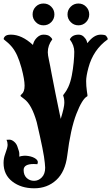

<svg xmlns="http://www.w3.org/2000/svg" viewBox="-34 -832 618 1066"><path d="M155.8 213.4Q83 213.4 34.4 175.8Q-14.2 138.2 -14.2 72.8Q-14.2 46.9 -5.4 23.4Q8.3 -12.7 8.3 -27.8Q8.3 -43 2 -55.7Q6.8 -56.6 18.1 -56.6Q30.8 -56.6 43.9 -45.7Q57.1 -34.7 62.5 -18.6Q73.2 10.3 73.2 21V33.2L72.8 37.6Q97.7 29.8 124 34.2Q150.4 38.6 166 50.8Q181.6 63 173.3 79.6L153.3 78.6Q97.2 78.6 97.2 111.8Q97.2 140.1 114 156Q130.9 171.9 155.3 171.9Q179.7 171.9 198.2 152.8Q216.8 133.8 216.8 99.1L214.8 72.8Q212.4 44.4 201.2 -12Q189.9 -68.4 169.9 -153.8Q142.1 -252 100.6 -282.2Q86.9 -292.5 81.8 -296.9Q76.7 -301.3 85.9 -308.6Q102.5 -321.8 102.5 -356.4Q102.5 -390.1 85.4 -454.6Q73.7 -496.6 61 -524.4Q48.3 -552.2 31 -572.8Q13.7 -593.3 -12.7 -613.3Q-15.6 -619.1 -7.1 -629.4Q1.5 -639.6 26.9 -639.6Q86.9 -639.6 148.9 -582.5Q153.3 -605.5 170.4 -622.6Q187.5 -639.6 207 -639.6Q231.4 -639.6 242.2 -630.4Q252.9 -622.1 256.3 -613.3Q231.4 -580.6 231.4 -542Q231.4 -526.9 237.8 -498.5Q241.2 -483.4 244.6 -465.3Q248 -447.3 252 -425.8Q263.2 -367.2 274.2 -312.3Q285.2 -257.3 295.9 -206.5L303.2 -171.9Q323.2 -236.3 323.2 -261.2Q323.2 -285.6 316.4 -301.8Q316.4 -304.2 325.7 -315.9Q335 -327.6 345.2 -349.1Q357.4 -375.5 364.5 -412.1Q371.6 -448.7 375 -484.6Q378.4 -520.5 378.4 -544.4Q378.4 -580.6 353.5 -613.3Q366.7 -639.6 402.8 -639.6Q419.4 -639.6 431.4 -627.9Q443.4 -616.2 447.3 -604.5L451.2 -592.3Q486.8 -639.6 524.4 -639.6Q550.8 -639.6 555.7 -632.3Q564 -621.6 564 -615.2V-613.3Q483.9 -556.6 457 -456.1Q444.3 -409.2 444.3 -381.8Q444.3 -354.5 448.2 -327.1Q450.2 -312.5 451.4 -305.2Q452.6 -297.9 449.7 -296.9Q422.4 -282.7 390.1 -199.7Q357.4 -115.2 339.4 31.7Q328.1 122.1 278.3 167.7Q228.5 213.4 155.8 213.4ZM164.6 -709.5Q147 -727.1 147 -752Q147 -776.9 164.3 -794.7Q181.6 -812.5 207.5 -812.5Q233.4 -812.5 250.7 -794.7Q268.1 -776.9 268.1 -752Q268.1 -727.5 251 -709.5Q233.4 -691.4 207.5 -691.4Q181.6 -691.4 164.6 -709.5ZM358.4 -709.5Q340.8 -727.1 340.8 -752Q340.8 -776.9 358.4 -794.7Q376 -812.5 401.4 -812.5Q426.8 -812.5 444.1 -794.7Q461.4 -776.9 461.4 -752Q461.4 -727.5 444.3 -709.5Q426.8 -691.4 401.4 -691.4Q376 -691.4 358.4 -709.5Z"/></svg>

Font: Sancreek
Style: Regular
Weight: 400
Designer: Vernon Adams
Foundry: Vernon Adams
Version: Version 1.100; ttfautohint (v1.8.4.7-5d5b)